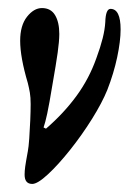

<svg xmlns="http://www.w3.org/2000/svg" viewBox="-20 -446 332 476"><path d="M60 10Q41 10 41 -13Q41 -22 42.5 -33Q44 -44 49 -71Q51 -81 52.5 -102.5Q54 -124 55 -147.5Q56 -171 56 -188Q56 -205 54 -216.5Q52 -228 49 -240Q30 -304 30 -345Q30 -383 47 -404.5Q64 -426 84 -426Q106 -426 116.5 -408.5Q127 -391 127 -362Q127 -344 123 -315.5Q119 -287 110 -236Q102 -187 97 -164Q92 -141 88 -130L94 -127Q138 -165 169.5 -208Q201 -251 219 -302Q229 -329 234.5 -351Q240 -373 241 -391Q242 -424 254 -424Q279 -424 279 -373Q279 -344 270.5 -304Q262 -264 246 -223Q233 -191 208 -151Q183 -111 153.5 -74Q124 -37 98.5 -13.5Q73 10 60 10Z"/></svg>

Font: Junicode Two Beta Condensed Medium
Style: Italic
Weight: 500
Width: 3
Italic angle: -9°
Version: Version 1.053; ttfautohint (v1.8.4)